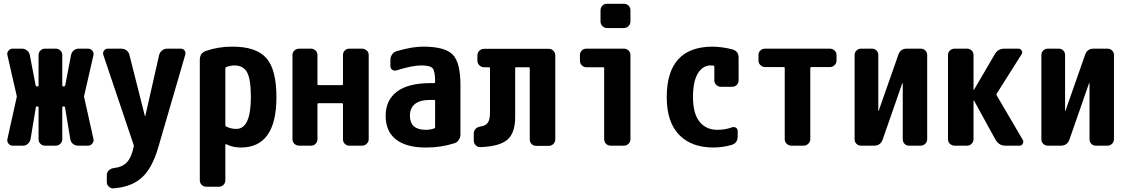

<svg xmlns="http://www.w3.org/2000/svg" viewBox="-20 -780 6040 1028"><path d="M430.7 -258.8 480.5 -35.2Q483.4 -22.5 474.1 -11.2Q464.8 0 452.1 0H397.5Q382.8 0 370.6 -9.8Q358.4 -19.5 356.4 -35.2L328.1 -205.1Q328.1 -210 323.2 -210H318.4Q313.5 -210 313.5 -205.1V-35.2Q313.5 -20.5 303.2 -10.3Q293 0 278.3 0H221.7Q207 0 196.8 -9.8Q186.5 -19.5 186.5 -35.2V-205.1Q186.5 -210 181.6 -210H176.8Q171.9 -210 171.9 -205.1L143.6 -35.2Q140.6 -20.5 129.4 -10.3Q118.2 0 102.5 0H47.9Q34.2 0 25.4 -11.2Q16.6 -22.5 19.5 -35.2L69.3 -258.8Q70.3 -263.7 69.3 -267.6L19.5 -485.4Q16.6 -498 25.4 -508.8Q34.2 -519.5 47.9 -519.5H97.7Q112.3 -519.5 124.5 -509.8Q136.7 -500 139.6 -485.4L170.9 -322.3Q171.9 -317.4 176.8 -317.4H181.6Q186.5 -317.4 186.5 -322.3V-485.4Q186.5 -500 196.8 -509.8Q207 -519.5 221.7 -519.5H278.3Q293 -519.5 303.2 -509.8Q313.5 -500 313.5 -485.4V-322.3Q313.5 -317.4 318.4 -317.4H323.2Q327.1 -317.4 329.1 -322.3L360.4 -485.4Q363.3 -500 374.5 -509.8Q385.7 -519.5 402.3 -519.5H452.1Q464.8 -519.5 474.1 -508.8Q483.4 -498 480.5 -485.4L430.7 -267.6Q428.7 -263.7 430.7 -258.8Z M947.3 -519.5Q960.9 -519.5 968.3 -509.3Q975.6 -499 971.7 -486.3L827.1 9.8Q794.9 121.1 738.8 171.4Q682.6 221.7 586.9 228.5Q573.2 229.5 562.5 219.2Q551.8 209 551.8 195.3V157.2Q551.8 142.6 562.5 132.3Q573.2 122.1 587.9 120.1Q634.8 115.2 659.2 89.4Q683.6 63.5 696.3 3.9Q697.3 1 695.3 -4.9L533.2 -486.3Q529.3 -499 537.1 -509.3Q544.9 -519.5 556.6 -519.5H628.9Q644.5 -519.5 657.2 -510.3Q669.9 -501 672.9 -486.3L755.9 -158.2Q755.9 -157.2 756.8 -157.2Q757.8 -157.2 757.8 -158.2L832 -485.4Q835.9 -500 848.1 -509.8Q860.4 -519.5 875 -519.5Z M1245.1 -89.8Q1323.2 -89.8 1323.2 -259.8Q1323.2 -356.4 1302.7 -393.1Q1282.2 -429.7 1235.4 -429.7Q1216.8 -429.7 1192.4 -421.9Q1187.5 -419.9 1186.5 -415V-110.4Q1186.5 -104.5 1191.4 -102.5Q1215.8 -89.8 1245.1 -89.8ZM1224.6 -530.3Q1351.6 -530.3 1405.8 -469.2Q1460 -408.2 1460 -259.8Q1460 9.8 1269.5 9.8Q1226.6 9.8 1191.4 -7.8Q1187.5 -9.8 1186.5 -4.9V184.6Q1186.5 199.2 1176.8 209.5Q1167 219.7 1152.3 219.7H1085Q1070.3 219.7 1060.1 210Q1049.8 200.2 1049.8 184.6V-460Q1049.8 -497.1 1084 -507.8Q1148.4 -530.3 1224.6 -530.3Z M1918 -519.5Q1932.6 -519.5 1943.4 -509.8Q1954.1 -500 1954.1 -485.4V-35.2Q1954.1 -20.5 1943.4 -10.3Q1932.6 0 1918 0H1850.6Q1835.9 0 1826.2 -9.8Q1816.4 -19.5 1816.4 -35.2V-222.7Q1816.4 -227.5 1810.5 -227.5H1684.6Q1679.7 -227.5 1679.7 -222.7V-35.2Q1679.7 -20.5 1669.9 -10.3Q1660.2 0 1644.5 0H1582Q1567.4 0 1556.6 -9.8Q1545.9 -19.5 1545.9 -35.2V-485.4Q1545.9 -500 1556.6 -509.8Q1567.4 -519.5 1582 -519.5H1644.5Q1659.2 -519.5 1669.4 -509.8Q1679.7 -500 1679.7 -485.4V-329.1Q1679.7 -324.2 1684.6 -324.2H1810.5Q1815.4 -324.2 1816.4 -329.1V-485.4Q1816.4 -500 1826.2 -509.8Q1835.9 -519.5 1850.6 -519.5Z M2309.6 -99.6V-240.2Q2309.6 -245.1 2304.7 -245.1H2285.2Q2174.8 -245.1 2174.8 -160.2Q2174.8 -85 2259.8 -85Q2284.2 -85 2305.7 -92.8Q2309.6 -93.8 2309.6 -99.6ZM2245.1 -530.3Q2362.3 -530.3 2403.8 -487.8Q2445.3 -445.3 2445.3 -325.2V-59.6Q2445.3 -43.9 2436 -30.3Q2426.8 -16.6 2412.1 -12.7Q2336.9 10.7 2259.8 9.8Q2154.3 9.8 2099.6 -33.7Q2044.9 -77.1 2044.9 -160.2Q2044.9 -244.1 2105.5 -289.6Q2166 -335 2285.2 -335H2304.7Q2309.6 -335 2309.6 -339.8V-344.7Q2309.6 -396.5 2297.4 -413.1Q2285.2 -429.7 2235.4 -429.7Q2187.5 -429.7 2103.5 -403.3Q2090.8 -399.4 2080.6 -406.2Q2070.3 -413.1 2070.3 -425.8V-460Q2070.3 -475.6 2079.6 -488.8Q2088.9 -502 2103.5 -505.9Q2185.5 -530.3 2245.1 -530.3Z M2918 -518.6Q2932.6 -518.6 2942.9 -508.3Q2953.1 -498 2953.1 -483.4V-34.2Q2953.1 -19.5 2942.9 -9.3Q2932.6 1 2918 1H2850.6Q2835.9 1 2826.2 -8.8Q2816.4 -18.6 2816.4 -34.2V-415Q2816.4 -419.9 2810.5 -419.9H2743.2Q2738.3 -419.9 2738.3 -415V-152.3Q2738.3 -68.4 2696.8 -32.2Q2655.3 3.9 2551.8 7.8Q2538.1 8.8 2527.3 -2Q2516.6 -12.7 2516.6 -27.3V-66.4Q2516.6 -80.1 2526.9 -90.3Q2537.1 -100.6 2551.8 -102.5Q2580.1 -106.4 2591.8 -123Q2603.5 -139.6 2603.5 -178.7V-415Q2603.5 -419.9 2598.6 -419.9H2572.3Q2557.6 -419.9 2546.9 -430.2Q2536.1 -440.4 2536.1 -455.1V-483.4Q2536.1 -498 2546.4 -508.3Q2556.6 -518.6 2572.3 -518.6Z M3320.3 -519.5Q3335 -519.5 3345.2 -509.8Q3355.5 -500 3355.5 -485.4V-35.2Q3355.5 -20.5 3345.2 -10.3Q3335 0 3320.3 0H3250Q3235.4 0 3225.1 -9.8Q3214.8 -19.5 3214.8 -35.2V-415Q3214.8 -419.9 3210 -419.9H3120.1Q3105.5 -419.9 3095.2 -430.2Q3085 -440.4 3085 -455.1V-485.4Q3085 -500 3095.2 -509.8Q3105.5 -519.5 3120.1 -519.5ZM3320.3 -759.8Q3335 -759.8 3345.2 -750Q3355.5 -740.2 3355.5 -724.6V-665Q3355.5 -650.4 3345.2 -640.1Q3335 -629.9 3320.3 -629.9H3230.5Q3215.8 -629.9 3205.6 -640.1Q3195.3 -650.4 3195.3 -665V-724.6Q3195.3 -739.3 3205.1 -749.5Q3214.8 -759.8 3230.5 -759.8Z M3901.4 -515.6Q3935.5 -505.9 3934.6 -469.7V-349.6Q3934.6 -335 3924.8 -325.2Q3915 -315.4 3900.4 -315.4H3839.8Q3825.2 -315.4 3814.9 -325.2Q3804.7 -335 3804.7 -349.6V-422.9Q3804.7 -428.7 3799.8 -428.7Q3794.9 -429.7 3785.2 -429.7Q3742.2 -429.7 3716.3 -386.7Q3690.4 -343.8 3690.4 -259.8Q3690.4 -172.9 3725.1 -128.9Q3759.8 -85 3820.3 -85Q3863.3 -85 3897.5 -97.7Q3909.2 -102.5 3919.4 -96.7Q3929.7 -90.8 3929.7 -78.1V-49.8Q3929.7 -13.7 3896.5 -3.9Q3846.7 9.8 3799.8 9.8Q3681.6 9.8 3615.7 -58.6Q3549.8 -127 3549.8 -259.8Q3549.8 -529.3 3794.9 -530.3Q3848.6 -529.3 3901.4 -515.6Z M4422.9 -519.5Q4437.5 -519.5 4448.2 -509.8Q4459 -500 4459 -485.4V-456.1Q4459 -441.4 4448.7 -431.2Q4438.5 -420.9 4422.9 -420.9H4323.2Q4318.4 -420.9 4318.4 -416V-35.2Q4318.4 -20.5 4307.6 -10.3Q4296.9 0 4282.2 0H4217.8Q4203.1 0 4192.4 -9.8Q4181.6 -19.5 4181.6 -35.2V-416Q4181.6 -420.9 4176.8 -420.9H4077.1Q4062.5 -420.9 4051.8 -431.2Q4041 -441.4 4041 -456.1V-485.4Q4041 -500 4051.3 -509.8Q4061.5 -519.5 4077.1 -519.5Z M4909.2 -519.5Q4923.8 -519.5 4934.1 -509.8Q4944.3 -500 4944.3 -485.4V-35.2Q4944.3 -20.5 4934.1 -10.3Q4923.8 0 4909.2 0H4847.7Q4833 0 4823.2 -9.8Q4813.5 -19.5 4813.5 -35.2V-333Q4813.5 -334 4812 -334Q4810.5 -334 4810.5 -333L4706.1 -33.2Q4694.3 0 4659.2 0H4590.8Q4576.2 0 4565.9 -9.8Q4555.7 -19.5 4555.7 -35.2V-485.4Q4555.7 -500 4565.9 -509.8Q4576.2 -519.5 4590.8 -519.5H4648.4Q4663.1 -519.5 4672.9 -509.8Q4682.6 -500 4682.6 -485.4V-186.5Q4682.6 -185.5 4683.6 -185.5Q4684.6 -185.5 4684.6 -186.5L4790 -487.3Q4801.8 -520.5 4836.9 -519.5Z M5316.4 -269.5 5456.1 -31.2Q5461.9 -21.5 5456.1 -10.7Q5450.2 0 5438.5 0H5363.3Q5329.1 0 5310.5 -31.2L5195.3 -241.2Q5195.3 -242.2 5193.4 -242.2Q5192.4 -242.2 5192.4 -241.2V-35.2Q5192.4 -20.5 5182.1 -10.3Q5171.9 0 5157.2 0H5091.8Q5077.1 0 5066.4 -9.8Q5055.7 -19.5 5055.7 -35.2V-485.4Q5055.7 -500 5066.4 -509.8Q5077.1 -519.5 5091.8 -519.5H5157.2Q5171.9 -519.5 5182.1 -509.8Q5192.4 -500 5192.4 -485.4V-299.8Q5192.4 -298.8 5193.4 -298.8Q5195.3 -298.8 5195.3 -299.8L5306.6 -490.2Q5323.2 -520.5 5361.3 -519.5H5432.6Q5443.4 -519.5 5449.7 -509.8Q5456.1 -500 5450.2 -490.2L5316.4 -278.3Q5313.5 -273.4 5316.4 -269.5Z M5909.2 -519.5Q5923.8 -519.5 5934.1 -509.8Q5944.3 -500 5944.3 -485.4V-35.2Q5944.3 -20.5 5934.1 -10.3Q5923.8 0 5909.2 0H5847.7Q5833 0 5823.2 -9.8Q5813.5 -19.5 5813.5 -35.2V-333Q5813.5 -334 5812 -334Q5810.5 -334 5810.5 -333L5706.1 -33.2Q5694.3 0 5659.2 0H5590.8Q5576.2 0 5565.9 -9.8Q5555.7 -19.5 5555.7 -35.2V-485.4Q5555.7 -500 5565.9 -509.8Q5576.2 -519.5 5590.8 -519.5H5648.4Q5663.1 -519.5 5672.9 -509.8Q5682.6 -500 5682.6 -485.4V-186.5Q5682.6 -185.5 5683.6 -185.5Q5684.6 -185.5 5684.6 -186.5L5790 -487.3Q5801.8 -520.5 5836.9 -519.5Z"/></svg>

Font: Rounded-L Mgen+ 1mn bold
Style: Bold
Weight: 700
Designer: [Source Han Sans]
Ryoko NISHIZUKA  (kana & ideographs); Paul D. Hunt (Latin, Greek & Cyrillic); Wenlong ZHANG  (bopomofo
Version: Version 1.059.20150602